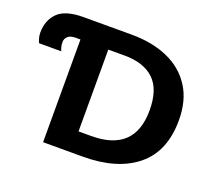

<svg xmlns="http://www.w3.org/2000/svg" viewBox="-117 -858 1149 1019"><g transform="rotate(20 457.0 -348.5)"><path d="M439.5 0H216.3V-580.1H188.5Q159.2 -580.1 145.3 -566.9Q131.3 -553.7 131.3 -534.7Q131.3 -518.1 135 -505.6Q138.7 -493.2 142.1 -486.3H16.6Q12.2 -494.6 7.8 -510Q3.4 -525.4 3.4 -542Q3.4 -610.8 46.1 -654.1Q88.9 -697.3 191.9 -697.3H462.4Q580.1 -697.3 668 -658.4Q755.9 -619.6 804.9 -543.5Q854 -467.3 854 -355.5Q854 -179.2 743.9 -89.6Q633.8 0 439.5 0ZM373.5 -118.2H445.3Q689.9 -118.2 689.9 -351.6Q689.9 -470.7 631.8 -525.4Q573.7 -580.1 465.8 -580.1H373.5Z"/></g></svg>

Font: Lunasima
Style: Bold
Weight: 700
Designer: The DocRepair Project, Monotype Design Team
Foundry: Google
Version: Version 2.009